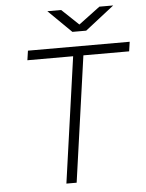

<svg xmlns="http://www.w3.org/2000/svg" viewBox="-59 -923 736 970"><g transform="rotate(-5 309.5 -438.0)"><path d="M238 0 328 -638H96L103 -686H619L612 -638H380L290 0ZM335 -761 218 -876H288L385 -784H359L482 -876H552L405 -761Z"/></g></svg>

Font: Chivo Mono Medium Thin
Style: Italic
Weight: 250
Italic angle: -8.05°
Monospace: yes
Version: Version 1.008